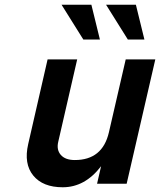

<svg xmlns="http://www.w3.org/2000/svg" viewBox="-20 -776 676 811"><path d="M636 -525 515 0H390L407 -74Q339 15 245 15Q161 15 120.5 -34.5Q80 -84 99 -167L181 -525H306L226 -177Q218 -143 237 -121.5Q256 -100 296 -100Q413 -100 440 -217L511 -525ZM428 -756H554L590 -609H520ZM240 -756H366L402 -609H332Z"/></svg>

Font: Miedinger
Style: Bold-Italic
Weight: 700
Italic angle: -13°
Version: Version 001.000